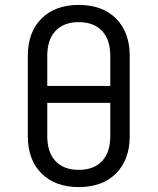

<svg xmlns="http://www.w3.org/2000/svg" viewBox="-20 -750 640 780"><path d="M300 10Q204 10 148.5 -45.5Q93 -101 93 -197V-523Q93 -619 148.5 -674.5Q204 -730 300 -730Q396 -730 451.5 -674.5Q507 -619 507 -523V-197Q507 -101 451.5 -45.5Q396 10 300 10ZM172 -401H428V-523Q428 -589 394.5 -624.5Q361 -660 300 -660Q239 -660 205.5 -624.5Q172 -589 172 -523ZM300 -60Q361 -60 394.5 -95.5Q428 -131 428 -197V-332H172V-197Q172 -131 205.5 -95.5Q239 -60 300 -60Z"/></svg>

Font: Pitagon Sans Mono Light
Style: Regular
Weight: 300
Monospace: yes
Designer: Travis Tran
Foundry: Pitagon
Version: Version 1.001; ttfautohint (v1.8.4.7-5d5b);gftools[0.9.26]